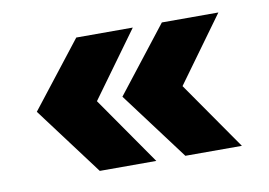

<svg xmlns="http://www.w3.org/2000/svg" viewBox="-48 -522 666 475"><g transform="rotate(-10 285.0 -284.5)"><path d="M255 -288 383 -452H525L406 -288L525 -117H383ZM40 -288 168 -452H310L191 -288L310 -117H168Z"/></g></svg>

Font: Krub
Style: Bold
Weight: 700
Version: Version 1.000; ttfautohint (v1.6)